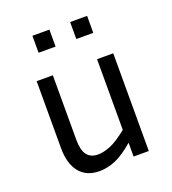

<svg xmlns="http://www.w3.org/2000/svg" viewBox="-131 -805 821 914"><g transform="rotate(-20 279.5 -347.5)"><path d="M393 0V-70Q341 -25 300 -7.5Q259 10 218 10Q152 10 117 -33.5Q82 -77 82 -156V-495H164V-168Q164 -116 182.5 -91.5Q201 -67 238 -67Q266 -67 301 -81Q336 -95 388 -137V-495H470V0ZM223 -619H137V-705H223ZM414 -619H328V-705H414Z"/></g></svg>

Font: Inria Sans
Style: Regular
Weight: 400
Designer: Black Foundry Team
Foundry: Black Foundry
Version: Version 1.2; ttfautohint (v1.8.3)